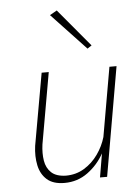

<svg xmlns="http://www.w3.org/2000/svg" viewBox="-52 -756 579 807"><g transform="rotate(-5 237.0 -352.5)"><path d="M109 -159 162 -460H132L78 -156Q72 -112 80 -74Q88 -36 114 -13Q140 10 188 10Q243 10 286 -21.5Q329 -53 355 -100L338 0H368L448 -460H418L367 -168Q356 -130 332 -96Q308 -62 273.5 -41Q239 -20 196 -20Q155 -21 134.5 -40.5Q114 -60 109 -91Q104 -122 109 -159ZM188 -698 333 -544 351 -556 218 -715Z"/></g></svg>

Font: Jost* 200 Thin Italic
Style: Italic
Weight: 200
Italic angle: -10°
Version: Version 3.200; ttfautohint (v0.97) -l 8 -r 50 -G 200 -x 14 -